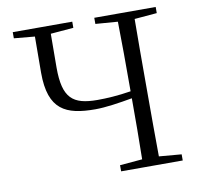

<svg xmlns="http://www.w3.org/2000/svg" viewBox="-80 -809 927 893"><g transform="rotate(-10 383.0 -362.5)"><path d="M526 0H712V-29L606 -38C605 -137 605 -235 605 -335V-390C605 -490 605 -590 606 -687L712 -696V-725H422V-696L527 -688C529 -590 529 -490 529 -390V-359C467 -349 414 -346 371 -346C254 -346 209 -383 209 -527L210 -687L318 -696V-725H37V-696L135 -687L134 -516C134 -340 215 -305 353 -305C403 -305 467 -315 529 -326C529 -226 529 -131 527 -38L421 -29V0Z"/></g></svg>

Font: Noto Serif TC Light
Style: Regular
Weight: 300
Designer: Ryoko NISHIZUKA 西塚涼子 (kana & ideographs); Frank Grießhammer (Latin, Greek & Cyrillic); Wenlong ZHANG 张文龙 (bopomofo); San
Foundry: Adobe
Version: Version 2.001;hotconv 1.1.0;makeotfexe 2.6.0